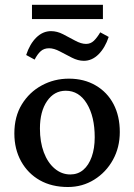

<svg xmlns="http://www.w3.org/2000/svg" viewBox="-20 -749 544 777"><path d="M254.9 7.8Q189.5 7.8 141.1 -19.5Q92.8 -46.9 65.4 -96.2Q38.1 -145.5 38.1 -209Q38.1 -277.3 68.4 -326.7Q98.6 -376 148.9 -403.3Q199.2 -430.7 258.8 -430.7Q320.3 -430.7 367.2 -403.3Q414.1 -376 439.5 -327.6Q464.8 -279.3 464.8 -214.8Q464.8 -152.3 437 -102.1Q409.2 -51.8 361.3 -22Q313.5 7.8 254.9 7.8ZM264.6 -43Q294.9 -43 316.9 -61.5Q338.9 -80.1 351.1 -114.3Q363.3 -148.4 363.3 -193.4Q363.3 -277.3 331.5 -329.6Q299.8 -381.8 246.1 -381.8Q199.2 -381.8 170.4 -339.8Q141.6 -297.9 141.6 -228.5Q141.6 -174.8 157.2 -132.8Q172.9 -90.8 201.2 -66.9Q229.5 -43 264.6 -43ZM319.3 -502.9Q295.9 -502.9 271 -515.6Q246.1 -528.3 222.2 -541Q198.2 -553.7 178.7 -553.7Q158.2 -553.7 145 -542Q131.8 -530.3 120.1 -507.8L85.9 -526.4Q100.6 -571.3 127 -597.2Q153.3 -623 186.5 -623Q210.9 -623 235.4 -610.4Q259.8 -597.7 284.2 -584.5Q308.6 -571.3 328.1 -571.3Q346.7 -571.3 359.9 -584Q373 -596.7 385.7 -618.2L419.9 -599.6Q405.3 -555.7 378.9 -529.3Q352.5 -502.9 319.3 -502.9ZM109.4 -671.9V-729.5H396.5V-671.9Z"/></svg>

Font: Crimson Pro Medium
Style: Regular
Weight: 500
Designer: Jacques Le Bailly
Foundry: Baron von Fonthausen
Version: Version 1.003